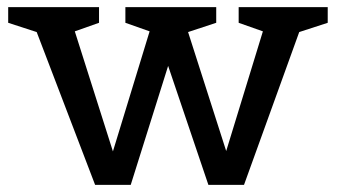

<svg xmlns="http://www.w3.org/2000/svg" viewBox="-20 -519 947 539"><path d="M3 -499H258V-455L190 -431L297 -94L400 -431L332 -455V-499H587V-455L508 -429L615 -95L718 -431L650 -455V-499H900V-455L820 -429L665 0H565L452 -334L347 0H247L83 -429L3 -455Z"/></svg>

Font: Belgrano
Style: Regular
Weight: 400
Designer: Daniel Hernandez
Foundry: Daniel Hernndez
Version: Version 1.003